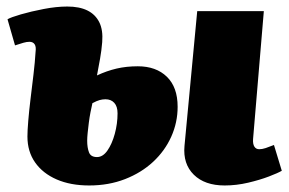

<svg xmlns="http://www.w3.org/2000/svg" viewBox="-20 -552 884 588"><path d="M253 16Q196 16 153.5 -2.5Q111 -21 87.5 -54.5Q64 -88 64 -134Q64 -151 66.5 -181.5Q69 -212 73.5 -249Q78 -286 82.5 -323.5Q87 -361 89 -394Q91 -409 86 -416.5Q81 -424 70 -424Q62 -424 51.5 -421Q41 -418 26 -413L3 -493Q13 -499 44 -508Q75 -517 114 -524.5Q153 -532 186 -532Q223 -532 247.5 -520Q272 -508 284 -484Q296 -460 293 -423Q291 -398 286.5 -372.5Q282 -347 277 -321Q307 -335 337 -342Q367 -349 402 -349Q458 -349 491 -317Q524 -285 524 -225Q524 -177 504.5 -133.5Q485 -90 449 -56.5Q413 -23 363 -3.5Q313 16 253 16ZM277 -71Q295 -71 309 -91Q323 -111 331.5 -142Q340 -173 340 -205Q340 -226 330 -237Q320 -248 303 -248Q294 -248 285 -245.5Q276 -243 263 -236Q260 -223 257 -207.5Q254 -192 252 -176Q250 -160 248.5 -145.5Q247 -131 247 -121Q247 -100 252.5 -85.5Q258 -71 277 -71ZM668 16Q607 16 573.5 -17Q540 -50 545 -105L584 -518H788L755 -126Q754 -111 759 -103Q764 -95 774 -95Q783 -95 793.5 -98.5Q804 -102 819 -108L843 -29Q831 -22 803.5 -11.5Q776 -1 740 7.5Q704 16 668 16Z"/></svg>

Font: Literata 18pt Black
Style: Italic
Weight: 900
Italic angle: -2°
Designer: Latin by Veronika Burian and Jose Scaglione. Greek by Irene Vlachou. Cyrillic by Vera Evstafieva
Foundry: TypeTogether
Version: Version 3.103;gftools[0.9.29]